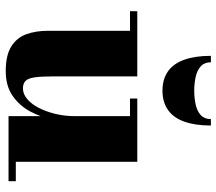

<svg xmlns="http://www.w3.org/2000/svg" viewBox="-64 -700 773 686"><g transform="rotate(90 323.0 -356.5)"><path d="M233.5 10Q177 10 145.5 -9.8Q114 -29.5 101.8 -63.5Q89.5 -97.5 89.5 -141V-434H19.5V-460H252.5V-157.5Q252.5 -115.5 256 -92.5Q259.5 -69.5 268.8 -60.5Q278 -51.5 295.5 -51.5Q315.5 -51.5 333.5 -66.8Q351.5 -82 365 -108.2Q378.5 -134.5 386.5 -167.8Q394.5 -201 394.5 -237L415.5 -237.5Q415.5 -200.5 406.8 -157.8Q398 -115 377.5 -77Q357 -39 321.8 -14.5Q286.5 10 233.5 10ZM394.5 0V-434H331.5V-460H557.5V-26H627V0ZM303.5 -550Q262 -550 234.2 -569.8Q206.5 -589.5 192.8 -628.2Q179 -667 179 -723H202Q202 -700 216.2 -687Q230.5 -674 253.5 -668.8Q276.5 -663.5 303.5 -663.5Q330.5 -663.5 353.8 -668.8Q377 -674 391 -687Q405 -700 405 -723H428Q428 -667 414.2 -628.2Q400.5 -589.5 372.5 -569.8Q344.5 -550 303.5 -550Z"/></g></svg>

Font: Bodoni Moda 9pt ExtraBold
Style: Regular
Weight: 800
Designer: Owen Earl
Foundry: indestructible type
Version: Version 2.005